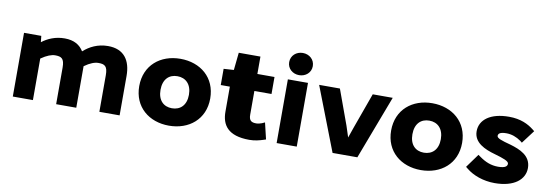

<svg xmlns="http://www.w3.org/2000/svg" viewBox="-55 -1076 4150 1457"><g transform="rotate(10 2020.0 -348.0)"><path d="M228 0V-320C272 -351 309 -364 335 -364C384 -364 407 -352 407 -282V0H562V-320C606 -352 642 -364 669 -364C717 -364 740 -352 740 -282V0H896V-304C896 -424 842 -503 719 -503C640 -503 578 -471 531 -429C503 -475 457 -503 385 -503C313 -503 255 -477 211 -443L206 -491H73V0Z M1277 12C1431 12 1551 -84 1551 -245C1551 -407 1431 -503 1277 -503C1124 -503 1004 -407 1004 -245C1004 -84 1124 12 1277 12ZM1277 -369C1341 -369 1387 -326 1387 -245C1387 -165 1342 -122 1277 -122C1213 -122 1168 -164 1168 -245C1168 -327 1213 -369 1277 -369Z M1897 12C1940 12 1976 2 2004 -7L2022 -13L1992 -139L1970 -129C1958 -124 1940 -120 1927 -120C1890 -120 1871 -132 1871 -177V-360H2003V-491H1871V-625H1704L1690 -490L1612 -485V-360H1682V-167C1682 -66 1731 12 1897 12Z M2275 -622C2275 -673 2234 -708 2184 -708C2134 -708 2093 -673 2093 -622C2093 -572 2134 -537 2184 -537C2234 -537 2275 -572 2275 -622ZM2261 0V-491H2106V0Z M2728 0 2914 -491H2760L2663 -222C2653 -194 2643 -166 2633 -136C2624 -164 2614 -194 2605 -222L2507 -491H2347L2537 0Z M3218 12C3372 12 3492 -84 3492 -245C3492 -407 3372 -503 3218 -503C3065 -503 2945 -407 2945 -245C2945 -84 3065 12 3218 12ZM3218 -369C3282 -369 3328 -326 3328 -245C3328 -165 3283 -122 3218 -122C3154 -122 3109 -164 3109 -245C3109 -327 3154 -369 3218 -369Z M3568 -60C3619 -18 3699 12 3787 12C3938 12 4017 -56 4017 -144C4017 -240 3930 -274 3856 -296C3784 -315 3748 -327 3748 -345C3748 -361 3759 -376 3811 -376C3851 -376 3889 -362 3923 -338L3938 -326L4015 -428L4000 -440C3958 -473 3899 -503 3809 -503C3667 -503 3585 -442 3585 -352C3585 -264 3672 -227 3750 -205C3820 -185 3862 -170 3862 -150C3862 -131 3847 -115 3791 -115C3738 -115 3693 -133 3647 -166L3630 -178L3553 -72Z"/></g></svg>

Font: Falling Sky
Style: ExBd
Weight: 400
Designer: Paul D. Hunt
Foundry: Adobe Systems Incorporated
Version: Version 1.02